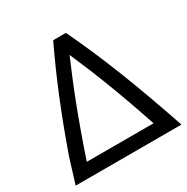

<svg xmlns="http://www.w3.org/2000/svg" viewBox="-160 -837 958 981"><g transform="rotate(-30 319.0 -346.5)"><path d="M120 -73H514C443 -285 383 -439 317 -590C251 -438 190 -281 120 -73ZM634 4H10L55 -142C132 -359 200 -525 282 -697H357C456 -489 534 -290 634 4Z"/></g></svg>

Font: Repo Regular
Style: Regular
Weight: 400
Designer: Stefan Peev
Foundry: Context Ltd
Version: Version 1.502